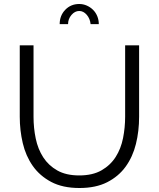

<svg xmlns="http://www.w3.org/2000/svg" viewBox="-20 -937 795 962"><path d="M377 -882Q355 -882 338 -862Q321 -842 321 -816H279Q279 -859 307 -888Q335 -917 377 -917Q397 -917 415 -909Q433 -901 446.5 -887.5Q460 -874 467.5 -855.5Q475 -837 475 -816H434Q431 -844 414.5 -863Q398 -882 377 -882ZM377 -58Q444 -58 488.5 -83.5Q533 -109 559.5 -150.5Q586 -192 596.5 -245Q607 -298 607 -352V-710H677V-352Q677 -280 661 -215.5Q645 -151 609.5 -102Q574 -53 517 -24Q460 5 378 5Q294 5 236.5 -25.5Q179 -56 144 -106Q109 -156 94 -220Q79 -284 79 -352V-710H148V-352Q148 -296 159 -243Q170 -190 196.5 -149Q223 -108 267 -83Q311 -58 377 -58Z"/></svg>

Font: IngvarSans
Style: Regular
Weight: 400
Version: Version 1.000